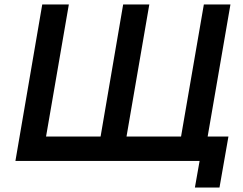

<svg xmlns="http://www.w3.org/2000/svg" viewBox="-20 -720 1087 859"><path d="M790 -109H546L648 -700H531L430 -109H186L288 -700H169L49 0H873L852 119H962L1002 -109H909L1011 -700H892Z"/></svg>

Font: Jost Medium
Style: Italic
Weight: 500
Italic angle: -5°
Version: Version 3.710